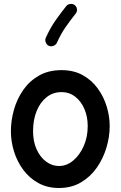

<svg xmlns="http://www.w3.org/2000/svg" viewBox="-20 -896 606 964"><path d="M289.1 -543.9Q350.1 -543.9 395.5 -518.6Q440.9 -493.2 470.9 -451.7Q501 -410.2 515.9 -360.6Q530.8 -311 530.8 -262.7Q530.8 -209.5 514.4 -154.8Q498 -100.1 466.1 -54.2Q434.1 -8.3 386.5 19.8Q338.9 47.9 275.9 47.9Q217.8 47.9 172.9 23.2Q127.9 -1.5 97.2 -42.7Q66.4 -84 50.5 -134.8Q34.7 -185.5 34.7 -237.3Q34.7 -290 49.8 -344.2Q64.9 -398.4 96.2 -443.6Q127.4 -488.8 175.5 -516.4Q223.6 -543.9 289.1 -543.9ZM289.1 -433.6Q246.1 -433.6 213.9 -408Q181.6 -382.3 163.8 -338.1Q146 -293.9 146 -237.3Q146 -185.5 163.8 -146.2Q181.6 -106.9 211.4 -84.7Q241.2 -62.5 275.9 -62.5Q314.5 -62.5 347.2 -89.6Q379.9 -116.7 400.1 -162.1Q420.4 -207.5 420.4 -262.7Q420.4 -310.5 403.6 -349.4Q386.7 -388.2 357.2 -410.9Q327.6 -433.6 289.1 -433.6ZM355.5 -870.1Q365.2 -862.3 366.5 -849.6Q367.7 -836.9 359.9 -827.6Q332.5 -793.5 309.1 -759.5Q285.6 -725.6 265.6 -681.2Q260.7 -670.4 248.5 -665.8Q236.3 -661.1 225.1 -666Q214.4 -670.9 209.7 -683.1Q205.1 -695.3 210 -706.5Q232.4 -755.9 258.8 -793.5Q285.2 -831.1 312.5 -865.2Q320.3 -875 333.3 -876.2Q346.2 -877.4 355.5 -870.1Z"/></svg>

Font: Mikhak-FD SemiBold
Style: Regular
Weight: 600
Designer: Amin Abedi
Version: Version 3.2